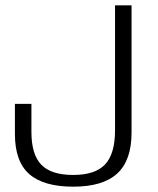

<svg xmlns="http://www.w3.org/2000/svg" viewBox="-20 -695 594 721"><path d="M255 6Q366 6 420 -43.2Q474 -92.5 474 -197.5V-675H412V-206Q412 -117.5 374.8 -77.8Q337.5 -38 255 -38Q172 -38 135 -76.5Q98 -115 98 -199.5V-305H36V-192Q36 -88.5 90 -41.2Q144 6 255 6Z"/></svg>

Font: Anybody Light
Style: Regular
Weight: 300
Designer: Tyler Finck
Foundry: Etcetera Type Company
Version: Version 1.111; ttfautohint (v1.8.4)